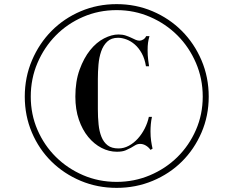

<svg xmlns="http://www.w3.org/2000/svg" viewBox="-20 -735 1131 930"><path d="M688 -560H704Q699 -543 697 -528Q695 -513 695 -491Q695 -467 697.5 -447.5Q700 -428 702 -414H687Q681 -451 666.5 -477Q652 -503 633 -519.5Q614 -536 592.5 -544Q571 -552 552 -552Q519 -552 499.5 -533.5Q480 -515 470 -486Q460 -457 457 -422Q454 -387 454 -353V-206Q454 -167 457.5 -132.5Q461 -98 471.5 -72Q482 -46 501.5 -31Q521 -16 554 -16Q580 -16 604 -29Q628 -42 647.5 -63.5Q667 -85 681 -112.5Q695 -140 701 -169H716Q712 -150 710.5 -132.5Q709 -115 709 -98Q709 -73 712 -52.5Q715 -32 719 -15L709 -9Q700 -22 686.5 -30Q673 -38 659 -38Q646 -38 635 -31.5Q624 -25 614 -19Q605 -14 589 -7Q573 0 546 0Q508 0 472 -18.5Q436 -37 407.5 -71.5Q379 -106 362 -155.5Q345 -205 345 -267Q345 -341 365.5 -397.5Q386 -454 416.5 -492Q447 -530 484 -549Q521 -568 554 -568Q574 -568 590 -562.5Q606 -557 616 -552Q628 -546 637.5 -542Q647 -538 656 -538Q664 -538 673.5 -543.5Q683 -549 688 -560ZM100 -267Q100 -361 135 -443Q170 -525 230 -585.5Q290 -646 371 -680.5Q452 -715 545 -715Q638 -715 719 -680.5Q800 -646 860.5 -585.5Q921 -525 956 -443Q991 -361 991 -267Q991 -174 956 -93Q921 -12 861 47.5Q801 107 719.5 141Q638 175 545 175Q452 175 371 141Q290 107 229.5 47.5Q169 -12 134.5 -93Q100 -174 100 -267ZM129 -267Q129 -181 161.5 -106Q194 -31 250.5 25Q307 81 382.5 113.5Q458 146 545 146Q630 146 706 114Q782 82 839 26Q896 -30 929 -105.5Q962 -181 962 -267Q962 -354 929 -430.5Q896 -507 839.5 -563.5Q783 -620 707 -653Q631 -686 545 -686Q458 -686 382 -653Q306 -620 250 -563Q194 -506 161.5 -430Q129 -354 129 -267Z"/></svg>

Font: EIisabethische
Style: Book
Weight: 400
Designer: Salychow
Version: Version 1.3